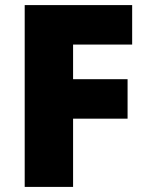

<svg xmlns="http://www.w3.org/2000/svg" viewBox="-20 -734 579 754"><path d="M267 0H77V-714H499V-559H267V-423H481V-268H267Z"/></svg>

Font: Noto Sans Thai Black
Style: Regular
Weight: 900
Version: Version 2.001